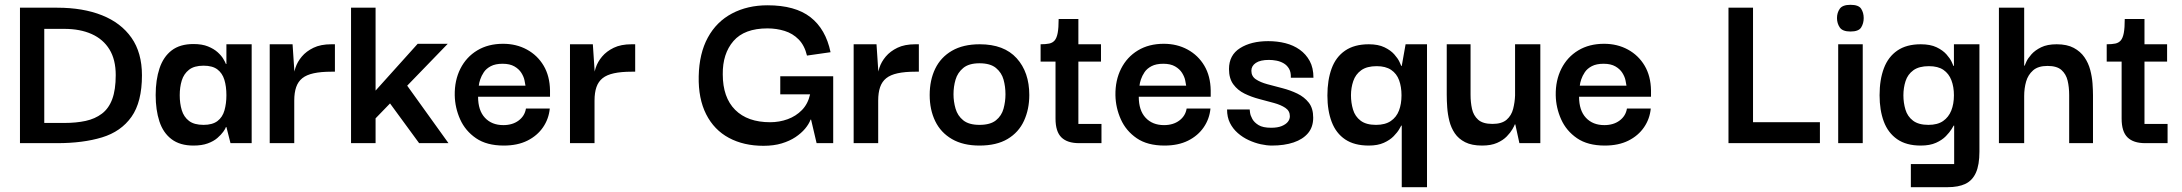

<svg xmlns="http://www.w3.org/2000/svg" viewBox="-20 -595 9069 798"><path d="M164 -84V-475H247Q313 -475 361 -453.5Q409 -432 435 -389.5Q461 -347 461 -283Q461 -222 446.5 -183Q432 -144 403.5 -122.5Q375 -101 336 -92.5Q297 -84 247 -84Q239 -84 219.5 -84Q200 -84 164 -84ZM570 -282Q570 -376 526.5 -438Q483 -500 404 -531.5Q325 -563 218 -563Q203 -563 168.5 -563Q134 -563 63 -563V0Q130 0 166 0Q202 0 218 0Q325 0 404 -24Q483 -48 526.5 -109.5Q570 -171 570 -282Z M784 10Q728 10 693 -16.5Q658 -43 642.5 -90.5Q627 -138 627 -200Q627 -263 643 -311Q659 -359 693.5 -385.5Q728 -412 784 -412Q820 -412 844.5 -402Q869 -392 884.5 -378Q900 -364 908 -350.5Q916 -337 919 -329H921V-411H1026V0H938L921 -67H919Q917 -60 908 -47.5Q899 -35 883.5 -21.5Q868 -8 843.5 1Q819 10 784 10ZM826 -76Q863 -76 884 -92Q905 -108 913 -136.5Q921 -165 921 -199Q921 -236 912.5 -263.5Q904 -291 883.5 -306.5Q863 -322 826 -322Q787 -322 765.5 -305Q744 -288 735.5 -260.5Q727 -233 727 -199Q727 -165 735.5 -137Q744 -109 765.5 -92.5Q787 -76 826 -76Z M1101 0V-411H1196L1204 -291L1203 -203V0ZM1203 -177 1200 -268Q1200 -289 1208 -313.5Q1216 -338 1234.5 -360Q1253 -382 1283 -396.5Q1313 -411 1357 -411H1372V-297H1357Q1314 -297 1284 -290.5Q1254 -284 1236.5 -270Q1219 -256 1211 -233Q1203 -210 1203 -177Z M1541 0H1439V-563H1541ZM1640 -284 1844 0H1722L1566 -213ZM1537 -99V-214L1716 -413H1841Z M2074 10Q2003 10 1958.5 -20.5Q1914 -51 1892.5 -99Q1871 -147 1870 -199Q1869 -261 1893.5 -309.5Q1918 -358 1963.5 -385.5Q2009 -413 2071 -413Q2126 -413 2170 -389Q2214 -365 2239.5 -322Q2265 -279 2266 -219Q2266 -217 2266 -207.5Q2266 -198 2266 -193H1967Q1967 -136 1995.5 -105.5Q2024 -75 2072 -75Q2110 -75 2135.5 -94Q2161 -113 2166 -144H2265Q2261 -101 2237 -66Q2213 -31 2172 -10.5Q2131 10 2074 10ZM1970 -239H2164Q2163 -246 2160 -261Q2157 -276 2147 -292Q2137 -308 2118 -319Q2099 -330 2069 -330Q2039 -330 2020 -320Q2001 -310 1991 -295Q1981 -280 1976 -265Q1971 -250 1970 -239Z M2349 0V-411H2444L2452 -291L2451 -203V0ZM2451 -177 2448 -268Q2448 -289 2456 -313.5Q2464 -338 2482.5 -360Q2501 -382 2531 -396.5Q2561 -411 2605 -411H2620V-297H2605Q2562 -297 2532 -290.5Q2502 -284 2484.5 -270Q2467 -256 2459 -233Q2451 -210 2451 -177Z M3153 11Q3071 11 3009.5 -22Q2948 -55 2915 -120Q2882 -185 2884 -278Q2886 -373 2922 -439Q2958 -505 3022.5 -539Q3087 -573 3170 -573Q3285 -573 3348.5 -523.5Q3412 -474 3432 -378L3334 -364Q3324 -406 3299.5 -431Q3275 -456 3241 -466.5Q3207 -477 3170 -477Q3074 -477 3028.5 -424.5Q2983 -372 2984 -286Q2984 -190 3035.5 -138.5Q3087 -87 3181 -87Q3219 -87 3253.5 -99.5Q3288 -112 3313 -137.5Q3338 -163 3347 -203H3223V-278H3443V0H3374L3351 -98H3349Q3342 -79 3326 -60Q3310 -41 3286 -25Q3262 -9 3229 1Q3196 11 3153 11Z M3528 0V-411H3623L3631 -291L3630 -203V0ZM3630 -177 3627 -268Q3627 -289 3635 -313.5Q3643 -338 3661.5 -360Q3680 -382 3710 -396.5Q3740 -411 3784 -411H3799V-297H3784Q3741 -297 3711 -290.5Q3681 -284 3663.5 -270Q3646 -256 3638 -233Q3630 -210 3630 -177Z M4051 10Q3983 10 3936.5 -17Q3890 -44 3867 -91.5Q3844 -139 3844 -200Q3844 -262 3867 -309.5Q3890 -357 3936.5 -384Q3983 -411 4052 -411Q4153 -411 4205.5 -353Q4258 -295 4258 -200Q4258 -141 4236 -93Q4214 -45 4168 -17.5Q4122 10 4051 10ZM4051 -76Q4096 -76 4119.5 -95Q4143 -114 4151 -143.5Q4159 -173 4159 -203Q4159 -235 4151 -264Q4143 -293 4119.5 -312.5Q4096 -332 4051 -332Q4007 -332 3983.5 -312.5Q3960 -293 3951.5 -264Q3943 -235 3943 -203Q3943 -173 3951.5 -143.5Q3960 -114 3983.5 -95Q4007 -76 4051 -76Z M4465 0Q4416 0 4391.5 -24Q4367 -48 4367 -102V-350H4462V-80H4558V0ZM4305 -339V-411Q4327 -411 4341 -414Q4355 -417 4363.5 -427Q4372 -437 4376 -458Q4380 -479 4380 -516H4462V-411H4556V-339Z M4820 10Q4749 10 4704.5 -20.5Q4660 -51 4638.5 -99Q4617 -147 4616 -199Q4615 -261 4639.5 -309.5Q4664 -358 4709.5 -385.5Q4755 -413 4817 -413Q4872 -413 4916 -389Q4960 -365 4985.5 -322Q5011 -279 5012 -219Q5012 -217 5012 -207.5Q5012 -198 5012 -193H4713Q4713 -136 4741.5 -105.5Q4770 -75 4818 -75Q4856 -75 4881.5 -94Q4907 -113 4912 -144H5011Q5007 -101 4983 -66Q4959 -31 4918 -10.5Q4877 10 4820 10ZM4716 -239H4910Q4909 -246 4906 -261Q4903 -276 4893 -292Q4883 -308 4864 -319Q4845 -330 4815 -330Q4785 -330 4766 -320Q4747 -310 4737 -295Q4727 -280 4722 -265Q4717 -250 4716 -239Z M5266 10Q5245 10 5220 4.5Q5195 -1 5170 -12.5Q5145 -24 5124.5 -42Q5104 -60 5092 -84Q5080 -108 5080 -140H5174Q5174 -139 5175.5 -127Q5177 -115 5185 -100.5Q5193 -86 5211 -75Q5229 -64 5263 -64Q5290 -64 5307 -71Q5324 -78 5332.5 -88.5Q5341 -99 5341 -112Q5341 -134 5322.5 -146.5Q5304 -159 5275 -167Q5246 -175 5213.5 -183.5Q5181 -192 5152.5 -206Q5124 -220 5106 -244.5Q5088 -269 5088 -308Q5088 -366 5134 -395Q5180 -424 5251 -424Q5289 -424 5322.5 -415.5Q5356 -407 5382 -388.5Q5408 -370 5423.5 -341.5Q5439 -313 5439 -272H5345Q5346 -295 5337.5 -309.5Q5329 -324 5315 -332Q5301 -340 5285 -343Q5269 -346 5254 -346Q5218 -346 5199.5 -333.5Q5181 -321 5181 -301Q5181 -278 5199.5 -265.5Q5218 -253 5247.5 -245Q5277 -237 5310 -228.5Q5343 -220 5372 -206Q5401 -192 5419.5 -168.5Q5438 -145 5438 -106Q5438 -67 5416.5 -41.5Q5395 -16 5356.5 -3Q5318 10 5266 10Z M5669 10Q5609 10 5571 -15.5Q5533 -41 5515 -88Q5497 -135 5497 -198Q5497 -262 5514.5 -310Q5532 -358 5570.5 -384.5Q5609 -411 5669 -411Q5708 -411 5734 -398.5Q5760 -386 5775 -369Q5790 -352 5796.5 -338Q5803 -324 5804 -321H5806L5822 -411H5911V183H5806V-73H5804Q5803 -71 5795.5 -58Q5788 -45 5772.5 -29Q5757 -13 5731.5 -1.5Q5706 10 5669 10ZM5699 -76Q5737 -76 5760.5 -92Q5784 -108 5794.5 -135.5Q5805 -163 5805 -199Q5805 -234 5795 -261.5Q5785 -289 5762 -304.5Q5739 -320 5702 -320Q5661 -320 5637.5 -303Q5614 -286 5604.5 -258Q5595 -230 5595 -199Q5595 -168 5603.5 -139.5Q5612 -111 5635 -93.5Q5658 -76 5699 -76Z M6140 10Q6097 10 6069.5 -4Q6042 -18 6026.5 -41Q6011 -64 6004 -92Q5997 -120 5995 -148.5Q5993 -177 5993 -201V-411H6092V-201Q6092 -170 6098 -142.5Q6104 -115 6123.5 -97.5Q6143 -80 6183 -80Q6222 -80 6242 -97.5Q6262 -115 6269 -142.5Q6276 -170 6277 -198V-411H6382V0H6295L6278 -78H6276Q6274 -72 6266 -58Q6258 -44 6242.5 -28Q6227 -12 6202 -1Q6177 10 6140 10Z M6650 10Q6579 10 6534.5 -20.5Q6490 -51 6468.5 -99Q6447 -147 6446 -199Q6445 -261 6469.5 -309.5Q6494 -358 6539.5 -385.5Q6585 -413 6647 -413Q6702 -413 6746 -389Q6790 -365 6815.5 -322Q6841 -279 6842 -219Q6842 -217 6842 -207.5Q6842 -198 6842 -193H6543Q6543 -136 6571.5 -105.5Q6600 -75 6648 -75Q6686 -75 6711.5 -94Q6737 -113 6742 -144H6841Q6837 -101 6813 -66Q6789 -31 6748 -10.5Q6707 10 6650 10ZM6546 -239H6740Q6739 -246 6736 -261Q6733 -276 6723 -292Q6713 -308 6694 -319Q6675 -330 6645 -330Q6615 -330 6596 -320Q6577 -310 6567 -295Q6557 -280 6552 -265Q6547 -250 6546 -239Z M7164 -5V-563H7266V-5ZM7164 0V-87H7544V0Z M7620 0V-411H7722V0ZM7671 -464Q7638 -464 7626.5 -481Q7615 -498 7615 -520Q7615 -542 7626.5 -558.5Q7638 -575 7671 -575Q7705 -575 7715.5 -558.5Q7726 -542 7726 -520Q7726 -498 7715.5 -481Q7705 -464 7671 -464Z M7922 183V87H8102V-73H8100Q8099 -71 8091 -58Q8083 -45 8067.5 -29Q8052 -13 8026.5 -1.5Q8001 10 7963 10Q7903 10 7865 -16.5Q7827 -43 7809.5 -90Q7792 -137 7792 -199Q7792 -264 7810 -311.5Q7828 -359 7866 -385Q7904 -411 7963 -411Q8003 -411 8029 -398.5Q8055 -386 8070 -369Q8085 -352 8091.5 -338Q8098 -324 8099 -321H8101V-411H8207V35Q8207 90 8192.5 122.5Q8178 155 8149 169Q8120 183 8074 183ZM7995 -76Q8033 -76 8056 -92Q8079 -108 8090 -135.5Q8101 -163 8101 -199Q8101 -234 8090.5 -261.5Q8080 -289 8057.5 -304.5Q8035 -320 7997 -320Q7956 -320 7932.5 -303Q7909 -286 7900 -258Q7891 -230 7891 -199Q7891 -168 7899.5 -139.5Q7908 -111 7931 -93.5Q7954 -76 7995 -76Z M8288 0V-563H8393V-322H8395Q8396 -325 8402 -338.5Q8408 -352 8423 -369Q8438 -386 8463.5 -398.5Q8489 -411 8528 -411Q8571 -411 8599 -396Q8627 -381 8643.5 -357Q8660 -333 8667.5 -304.5Q8675 -276 8677 -248.5Q8679 -221 8679 -199V0H8580V-200Q8580 -233 8573.5 -260Q8567 -287 8548 -304Q8529 -321 8490 -321Q8451 -321 8430 -302.5Q8409 -284 8401 -256Q8393 -228 8393 -196V0Z M8896 0Q8847 0 8822.5 -24Q8798 -48 8798 -102V-350H8893V-80H8989V0ZM8736 -339V-411Q8758 -411 8772 -414Q8786 -417 8794.5 -427Q8803 -437 8807 -458Q8811 -479 8811 -516H8893V-411H8987V-339Z"/></svg>

Font: Darker Grotesque Light
Style: Bold
Weight: 700
Version: Version 1.000;gftools[0.9.28]